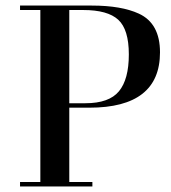

<svg xmlns="http://www.w3.org/2000/svg" viewBox="-20 -670 616 690"><path d="M125 -634H52V-650H310Q416 -650 479 -621Q555 -586 555 -482Q555 -283 301 -283H229V-16H312V0H52V-16H125ZM279 -634H229V-299H287Q372 -299 407.5 -342Q443 -385 443 -474.5Q443 -564 405 -599Q367 -634 279 -634Z"/></svg>

Font: Elsie
Style: Regular
Weight: 400
Designer: Alejandro Inler
Foundry: Alejandro Inler
Version: 1.002